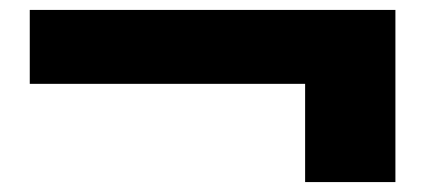

<svg xmlns="http://www.w3.org/2000/svg" viewBox="-20 -462 874 387"><path d="M40 -442H777V-95H595V-293H40Z"/></svg>

Font: Encode Sans Narrow
Style: ExtraBold
Weight: 800
Designer: Pablo Impallari, Andres Torresi
Foundry: Pablo Impallari, Andres Torresi
Version: Version 1.000; ttfautohint (v1.00) -l 8 -r 50 -G 200 -x 14 -